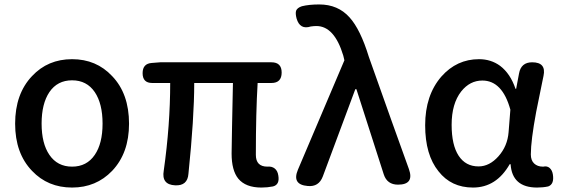

<svg xmlns="http://www.w3.org/2000/svg" viewBox="-20 -830 2525 863"><path d="M304 13Q195 13 124 -62Q48 -141 48 -274Q48 -408 124 -488Q195 -564 304 -564Q413 -564 484 -488Q560 -409 560 -274Q560 -142 484 -62Q412 13 304 13ZM304 -81Q370 -81 406 -134Q441 -185 441 -274.5Q441 -364 406 -416Q370 -469 304 -469Q238 -469 202 -416Q167 -364 167 -274.5Q167 -185 202 -134Q238 -81 304 -81Z M1155 13Q1084 13 1051 -27Q1021 -64 1021 -140Q1021 -163 1023 -262Q1026 -397 1027 -457H853Q853 -300 827 -49Q823 6 767 3Q705 0 716 -63Q745 -268 745 -457H664Q621 -457 621 -501Q621 -544 662 -547L700 -550H973H1200Q1246 -550 1246 -504Q1246 -457 1200 -457H1138Q1130 -324 1130 -134Q1130 -81 1182 -81Q1202 -83 1215 -72.5Q1228 -62 1231 -41Q1238 0 1207 8Q1182 13 1155 13Z M1363 6Q1291 0 1319 -67L1528 -559L1523 -580Q1483 -713 1402 -713Q1391 -713 1377 -711Q1328 -695 1313 -747Q1307 -770 1311 -782Q1316 -795 1337 -802Q1369 -810 1415 -810Q1499 -810 1551 -752Q1600 -698 1638 -574L1740 -287L1818 -70Q1843 0 1769 0Q1720 0 1705 -46L1582 -429H1577L1431 -37Q1413 11 1363 6Z M2106 13Q2008 13 1951 -60Q1891 -134 1891 -267Q1891 -402 1964 -486Q2033 -564 2133 -564Q2187 -564 2228 -534Q2274 -499 2297 -431H2300L2313 -500Q2322 -550 2372 -550Q2436 -550 2423 -489Q2421 -478 2416 -455Q2398 -369 2390 -327Q2366 -198 2366 -136Q2366 -109 2381 -95Q2396 -81 2420 -81Q2421 -81 2422 -81Q2439 -85 2450.5 -75Q2462 -65 2465 -46Q2472 -2 2444 8Q2421 13 2394 13Q2282 13 2275 -92H2271Q2211 13 2106 13ZM2131 -82Q2180 -82 2220.5 -127.5Q2261 -173 2266 -236L2274 -337Q2238 -468 2148 -468Q2092 -468 2053 -419Q2010 -364 2010 -269Q2010 -178 2041.5 -130Q2073 -82 2131 -82Z"/></svg>

Font: GenSenRounded JP M
Style: Regular
Weight: 500
Version: Version 1.501;PS 1;hotconv 16.6.51;makeotf.lib2.5.65220